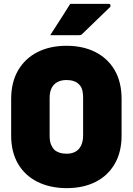

<svg xmlns="http://www.w3.org/2000/svg" viewBox="-20 -958 690 998"><path d="M326 -720Q412 -720 476.5 -687Q541 -654 576.5 -592.5Q612 -531 612 -443V-253Q612 -168 576.5 -106.5Q541 -45 477 -12.5Q413 20 324 20Q238 19 173.5 -13.5Q109 -46 73.5 -107Q38 -168 38 -253V-443Q38 -531 74.5 -593Q111 -655 175.5 -687.5Q240 -720 326 -720ZM238 -254Q238 -223 245.5 -206Q253 -189 263 -179Q273 -170 289 -164.5Q305 -159 327 -159Q353 -159 372 -169.5Q391 -180 401.5 -201.5Q412 -223 412 -254V-450Q412 -468 409.5 -481.5Q407 -495 402 -504.5Q397 -514 389 -521Q379 -531 363 -536.5Q347 -542 326 -542Q297 -542 277.5 -531Q258 -520 248 -499.5Q238 -479 238 -450ZM345 -938Q384 -938 416 -938Q448 -938 479 -938Q510 -938 546 -938Q552 -938 554 -932Q556 -926 552 -921Q532 -902 516 -886.5Q500 -871 484 -855.5Q468 -840 450 -822.5Q432 -805 408 -782Q405 -778 400 -776.5Q395 -775 387 -775Q360 -775 335 -775Q310 -775 287 -775Q264 -775 241 -775Q259 -803 276 -829.5Q293 -856 310.5 -883Q328 -910 345 -938Z"/></svg>

Font: Recursive Black
Style: Regular
Weight: 900
Version: Version 1.085